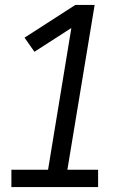

<svg xmlns="http://www.w3.org/2000/svg" viewBox="-20 -755 540 775"><path d="M26 0V-70H174L268 -642L119 -546L79 -603L284 -735H362L252 -70H376V0Z"/></svg>

Font: Iosevka Curly Slab Oblique
Style: Regular
Weight: 400
Italic angle: -9°
Monospace: yes
Designer: Belleve Invis
Foundry: Belleve Invis
Version: Version 11.1.0; ttfautohint (v1.8.3)